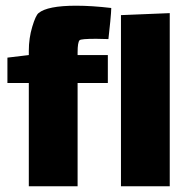

<svg xmlns="http://www.w3.org/2000/svg" viewBox="-20 -653 659 673"><path d="M252 -469V-460H358V-362H252V0H81V-362H6V-451L81 -460V-475Q81 -519 93 -559Q105 -599 115 -607Q146 -633 247 -633Q302 -633 370 -625Q370 -613 366.5 -577Q363 -541 360 -516L317 -517Q264 -517 259 -512Q252 -505 252 -469ZM404 -600 575 -607V0H404Z"/></svg>

Font: Lalezar
Style: Regular
Weight: 400
Designer: Borna Izadpanah
Foundry: Borna Izadpanah
Version: Version 1.004